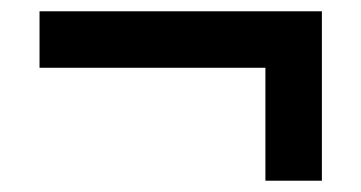

<svg xmlns="http://www.w3.org/2000/svg" viewBox="-20 -320 640 340"><path d="M550 -300H50V-200H450V0H550Z"/></svg>

Font: LS-VG5000
Style: Regular
Weight: 400
Designer: Justin Bihan, 2021
Foundry: Justin Bihan, 2021
Version: Version 1.000;Glyphs 3.1.2 (3151)